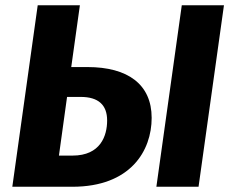

<svg xmlns="http://www.w3.org/2000/svg" viewBox="-20 -713 880 733"><path d="M314 -457H252L285 -693H124L27 0H256C479 0 559 -138 559 -263C559 -391 468 -457 314 -457ZM674 -693 577 0H738L835 -693ZM257 -119H205L236 -343H288C356 -343 389 -312 389 -253C389 -195 364 -119 257 -119Z"/></svg>

Font: Fira Sans
Style: Bold Italic
Weight: 700
Italic angle: -8°
Designer: bBox Type GmbH & Carrois Corporate GbR & Edenspiekermann AG
Foundry: bBox Type GmbH & Carrois Corporate GbR & Edenspiekermann AG
Version: Version 4.301;PS 004.301;hotconv 1.0.88;makeotf.lib2.5.64775